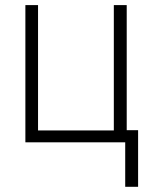

<svg xmlns="http://www.w3.org/2000/svg" viewBox="-20 -550 596 742"><path d="M469.7 -46.9H513.7V171.9H463.9V0H78.1V-530.3H127V-45.9H419.9V-530.3H469.7Z"/></svg>

Font: Pretendard GOV ExtraLight
Style: Regular
Weight: 200
Designer: Base glyphs from Inter by Rasmus Andersson; Hangeul glyphs from Noto Sans CJK(Source Han Sans) by Jang Soo-young and Kan
Foundry: Kil Hyung-jin
Version: Version 1.309